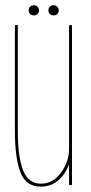

<svg xmlns="http://www.w3.org/2000/svg" viewBox="-20 -690 338 716"><path d="M237.5 0H248.5V-596H237.5V-71.5ZM46.5 -596.5H35.5V-204Q35.5 -101.5 56 -47.8Q76.5 6 132 6Q180.5 6 211.8 -32Q243 -70 243 -114.5L237.5 -134.5Q237.5 -87 207.2 -46Q177 -5 133 -5Q86 -5 66.2 -54.5Q46.5 -104 46.5 -200.5ZM106.5 -632.5Q114.5 -632.5 120 -637.8Q125.5 -643 125.5 -651Q125.5 -659.5 120 -665Q114.5 -670.5 106.5 -670.5Q98 -670.5 92.5 -665Q87 -659.5 87 -651Q87 -643 92.5 -637.8Q98 -632.5 106.5 -632.5ZM179.5 -632.5Q188 -632.5 193.5 -637.8Q199 -643 199 -651Q199 -659.5 193.5 -665Q188 -670.5 179.5 -670.5Q171.5 -670.5 166 -665Q160.5 -659.5 160.5 -651Q160.5 -643 166 -637.8Q171.5 -632.5 179.5 -632.5Z"/></svg>

Font: Anybody Thin Condensed
Style: Regular
Weight: 100
Width: 3
Version: Version 1.113;gftools[0.9.25]